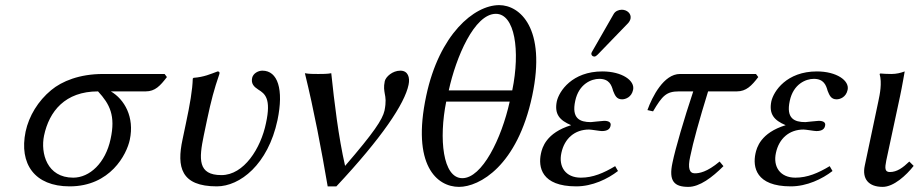

<svg xmlns="http://www.w3.org/2000/svg" viewBox="-20 -718 3589 750"><path d="M549 -361C586 -361 606 -383 632 -417L623 -429H382C291 -429 222 -401 180 -366C129 -324 93 -265 80 -204C54 -78 115 10 252 10C411 10 475 -115 487 -172C506 -261 466 -330 413 -361ZM266 -24C163 -24 138 -120 152 -188C172 -283 234 -361 363 -361C409 -311 432 -266 412 -175C392 -81 330 -24 266 -24Z M789 -251C805 -326 816 -368 837 -429C839 -436 836 -439 830 -439C803 -429 777 -417 736 -414L733 -411C732 -368 722 -310 706 -235L693 -173C670 -66 686 10 827 10C917 10 1027 -75 1064 -249C1089 -369 1065 -442 1005 -442C988 -442 969 -431 965 -414C960 -391 972 -379 989 -368C1015 -352 1040 -333 1019 -237C999 -139 933 -34 845 -34C752 -34 757 -97 776 -189Z M1328 -70C1302 -184 1286 -318 1274 -432C1260 -429 1237 -429 1223 -429C1207 -429 1186 -429 1171 -432C1207 -285 1235 -136 1260 10H1294C1471 -179 1561 -313 1576 -387C1582 -415 1574 -442 1544 -442C1513 -442 1487 -418 1483 -401C1478 -377 1481 -365 1483 -352C1486 -337 1489 -321 1482 -286C1474 -251 1441 -201 1328 -70Z M1645 -344C1587 -72 1687 12 1773 12C1853 12 2001 -70 2059 -344C2115 -609 2010 -698 1930 -698C1832 -698 1696 -584 1645 -344ZM1981 -365H1733C1761 -494 1833 -664 1917 -664C1991 -664 2013 -521 1981 -365ZM1971 -321C1939 -176 1863 -22 1786 -22C1709 -22 1694 -177 1723 -321Z M2173 -121C2185 -177 2225 -212 2281 -212C2290 -212 2323 -206 2331 -206C2354 -206 2363 -215 2365 -227C2368 -239 2359 -246 2340 -246C2335 -246 2289 -241 2288 -241C2245 -241 2212 -255 2227 -324C2241 -390 2290 -410 2321 -410C2360 -410 2369 -385 2375 -363C2382 -346 2388 -330 2410 -330C2423 -330 2447 -338 2453 -367C2461 -403 2410 -439 2333 -439C2215 -439 2164 -362 2155 -322C2145 -272 2166 -248 2211 -229C2113 -199 2098 -141 2093 -118C2082 -66 2094 10 2231 10C2294 10 2354 -19 2394 -50L2383 -69C2338 -42 2296 -24 2249 -24C2189 -24 2161 -67 2173 -121ZM2409 -680C2396 -680 2383 -674 2377 -663L2295 -520C2293 -517 2291 -513 2290 -510C2289 -503 2294 -497 2302 -497C2306 -497 2311 -501 2315 -505L2433 -627C2438 -632 2442 -640 2443 -645C2447 -665 2429 -680 2409 -680Z M2636 -429C2573 -429 2528 -341 2509 -288L2531 -283C2567 -344 2583 -361 2632 -361H2688C2652 -253 2618 -137 2607 -83C2591 -10 2614 12 2669 12C2713 12 2762 -25 2806 -69L2791 -87C2741 -45 2711 -41 2694 -41C2673 -41 2666 -61 2676 -106C2687 -161 2712 -251 2746 -361H2858C2895 -361 2916 -383 2942 -417L2933 -429Z M3011 -121C3023 -177 3063 -212 3119 -212C3128 -212 3161 -206 3169 -206C3192 -206 3201 -215 3203 -227C3206 -239 3197 -246 3178 -246C3173 -246 3127 -241 3126 -241C3083 -241 3050 -255 3065 -324C3079 -390 3128 -410 3159 -410C3198 -410 3207 -385 3213 -363C3220 -346 3226 -330 3248 -330C3261 -330 3285 -338 3291 -367C3299 -403 3248 -439 3171 -439C3053 -439 3002 -362 2993 -322C2983 -272 3004 -248 3049 -229C2951 -199 2936 -141 2931 -118C2920 -66 2932 10 3069 10C3132 10 3192 -19 3232 -50L3221 -69C3176 -42 3134 -24 3087 -24C3027 -24 2999 -67 3011 -121Z M3411 -322 3358 -71C3347 -20 3372 12 3428 12C3471 12 3520 -33 3549 -70L3532 -87C3507 -63 3484 -46 3456 -46C3436 -46 3436 -61 3442 -91L3496 -343C3503 -375 3514 -439 3514 -439C3498 -433 3481 -429 3462 -429C3450 -429 3424 -430 3419 -431L3416 -429C3426 -394 3417 -350 3411 -322Z"/></svg>

Font: Libertinus Sans
Style: Italic
Weight: 400
Italic angle: -12°
Designer: Philipp H. Poll, Khaled Hosny
Foundry: Caleb Maclennan
Version: Version 7.050;RELEASE